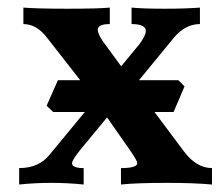

<svg xmlns="http://www.w3.org/2000/svg" viewBox="-20 -493 593 513"><path d="M546.4 0Q499 -4.4 425.3 -4.4Q345.7 -4.4 303.2 0V-43.9Q346.7 -43.9 346.7 -57.1Q346.7 -63 330.6 -86.9L266.1 -179.2L197.8 -96.7Q172.4 -65.9 172.4 -56.6Q172.9 -43.9 203.6 -43.9V0Q161.1 -4.4 116.7 -4.4Q73.7 -4.4 31.2 0V-43.9Q84.5 -43.9 113.3 -80.6L234.4 -227.5L106.9 -390.6Q78.6 -428.7 42.5 -428.7V-472.7Q80.6 -469.7 160.2 -469.7Q241.7 -469.7 273.4 -472.7V-428.7Q241.2 -428.7 241.2 -413.1Q241.2 -403.3 254.4 -383.3L303.7 -315.9L352.1 -374.5Q369.6 -397.9 369.6 -410.2Q369.6 -428.7 331.5 -428.7V-472.7Q363.3 -469.7 419.9 -469.7Q475.6 -469.7 514.2 -472.7V-428.7Q475.6 -428.7 445.3 -393.1L339.8 -264.6L469.7 -90.8Q503.9 -43.9 546.4 -43.9ZM443.8 -193.8H122.1L104.5 -210.4L134.8 -278.8H456.5L473.1 -262.2Z"/></svg>

Font: Kelvinch
Style: Bold
Weight: 700
Designer: Paul James Miller
Foundry: High-Logic / Made with FontCreator
Version: Version 3.501;March 28, 2021;FontCreator 13.0.0.2683 64-bit